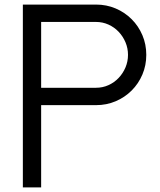

<svg xmlns="http://www.w3.org/2000/svg" viewBox="-20 -820 700 840"><path d="M620 -580Q620 -534 603 -494Q586 -454 556 -424Q526 -394 486 -377Q446 -360 400 -360H160V0H80V-800H400Q446 -800 486 -783Q526 -766 556 -736Q586 -706 603 -666Q620 -626 620 -580ZM540 -580Q540 -609 529 -635Q518 -661 499 -681Q480 -701 454.5 -712.5Q429 -724 400 -724H160V-436H400Q429 -436 454.5 -447.5Q480 -459 499 -479Q518 -499 529 -525Q540 -551 540 -580Z"/></svg>

Font: Gauge
Style: Regular
Weight: 400
Designer: Daniel Pimley
Foundry: Daniel Pimley
Version: Version 2.0